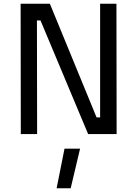

<svg xmlns="http://www.w3.org/2000/svg" viewBox="-20 -715 734 1024"><path d="M90 -695H246L495 -89H514V-695H601L602 0H450L196 -606H177L178 0H91ZM324 78H407L357 289H282Z"/></svg>

Font: Panefresco 500wt
Style: Regular
Weight: 700
Foundry: Campivisivi & Chank Co
Version: Version 1.001